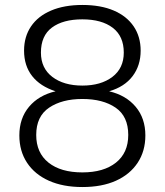

<svg xmlns="http://www.w3.org/2000/svg" viewBox="-20 -747 664 774"><path d="M312 7Q234 7 177 -18.5Q120 -44 89 -91Q58 -138 58 -201Q58 -270 97 -316.5Q136 -363 204 -379Q142 -399 109.5 -440.5Q77 -482 77 -543Q77 -599 105 -640.5Q133 -682 186 -704.5Q239 -727 312 -727Q386 -727 438.5 -704.5Q491 -682 519 -640.5Q547 -599 547 -543Q547 -483 514.5 -440Q482 -397 420 -379Q488 -363 527 -316.5Q566 -270 566 -201Q566 -138 535 -91Q504 -44 447.5 -18.5Q391 7 312 7ZM312 -52Q398 -52 447.5 -91.5Q497 -131 497 -203Q497 -278 446 -313Q395 -348 312 -348Q230 -348 178 -313Q126 -278 126 -203Q126 -131 175.5 -91.5Q225 -52 312 -52ZM312 -402Q387 -402 433 -437Q479 -472 479 -535Q479 -601 434.5 -635Q390 -669 312 -669Q234 -669 189.5 -636Q145 -603 145 -535Q145 -472 191 -437Q237 -402 312 -402Z"/></svg>

Font: Parkinsans Light
Style: Regular
Weight: 300
Designer: Red Stone, Indian Type Foundry
Foundry: Indian Type Foundry
Version: Version 1.000